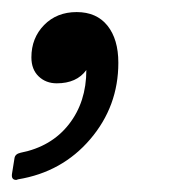

<svg xmlns="http://www.w3.org/2000/svg" viewBox="-51 -128 301 318"><path d="M-24 170Q-33 170 -31 159L-27 134Q-26 127 -17 125Q34 115 63 78Q92 41 92 -12Q76 10 43 10Q25 10 13 -1.5Q1 -13 1 -33Q1 -65 22 -86.5Q43 -108 76 -108Q109 -108 127 -85.5Q145 -63 145 -24Q145 48 98.5 102.5Q52 157 -21 169Z"/></svg>

Font: Open Sauce Two
Style: Italic
Weight: 400
Italic angle: -10°
Designer: Alfredo Marco Pradil
Foundry: Creative Sauce Fz LLC
Version: Version 1.477